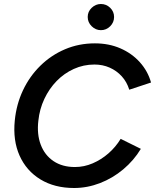

<svg xmlns="http://www.w3.org/2000/svg" viewBox="-20 -929 776 961"><path d="M351 12Q253 12 182.5 -31Q112 -74 78 -150Q44 -226 54 -326Q62 -407 95 -477Q128 -547 182 -600Q236 -653 305.5 -682.5Q375 -712 455 -712Q525 -712 582.5 -687Q640 -662 680 -617.5Q720 -573 736 -516L627 -480Q615 -519 589.5 -547Q564 -575 529 -590.5Q494 -606 453 -606Q398 -606 349.5 -584Q301 -562 263.5 -523.5Q226 -485 202 -434Q178 -383 172 -325Q164 -257 184 -204.5Q204 -152 248 -122.5Q292 -93 355 -93Q401 -93 444 -111.5Q487 -130 523 -161.5Q559 -193 584 -234L685 -184Q650 -126 597 -81.5Q544 -37 480.5 -12.5Q417 12 351 12ZM485 -778Q459 -778 439 -797.5Q419 -817 419 -844Q419 -871 439 -890Q459 -909 485 -909Q512 -909 531.5 -890Q551 -871 551 -844Q551 -817 531.5 -797.5Q512 -778 485 -778Z"/></svg>

Font: Figtree SemiBold
Style: Italic
Weight: 600
Italic angle: -9.5°
Foundry: Erik Kennedy
Version: Version 2.001;gftools[0.9.30]